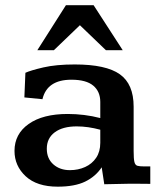

<svg xmlns="http://www.w3.org/2000/svg" viewBox="-20 -700 609 731"><path d="M199.7 10.7Q120.6 10.7 77.9 -28.8Q35.2 -68.4 35.2 -125.5Q35.2 -189.9 89.1 -228Q143.1 -266.1 237.8 -266.1Q269 -266.1 300.5 -262.2Q332 -258.3 361.8 -250.5V-312Q361.8 -351.6 335 -374Q308.1 -396.5 252 -396.5Q159.2 -396.5 141.6 -322.3L72.8 -329.1L76.7 -422.9Q96.7 -432.1 145.3 -443.4Q193.8 -454.6 264.6 -454.6Q383.8 -454.6 436.3 -417.2Q488.8 -379.9 488.8 -293.9V-125Q488.8 -95.7 491.7 -83.5Q494.6 -71.3 503.2 -68.8Q511.7 -66.4 529.3 -66.4H552.2V0Q546.4 0 530.3 -0.2Q514.2 -0.5 497.3 -0.5Q480.5 -0.5 472.7 -0.5Q445.8 0 424.3 0.5Q402.8 1 377 1.5L367.2 -63Q343.8 -27.8 304 -8.5Q264.2 10.7 199.7 10.7ZM246.1 -52.2Q277.8 -52.2 304.2 -64.2Q330.6 -76.2 346.2 -99.4Q361.8 -122.6 361.8 -156.2V-206.1Q338.4 -212.4 316.2 -215.6Q293.9 -218.8 272 -218.8Q218.8 -218.8 188.5 -196.3Q158.2 -173.8 158.2 -133.8Q158.2 -96.2 183.1 -74.2Q208 -52.2 246.1 -52.2ZM122.1 -508.8 231 -680.2H336.4L447.3 -508.8H383.3L284.2 -604L185.1 -508.8Z"/></svg>

Font: Kameron SemiBold
Style: Regular
Weight: 600
Designer: Vernon Adams
Foundry: Vernon Adams
Version: Version 1.100